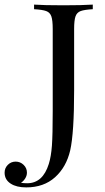

<svg xmlns="http://www.w3.org/2000/svg" viewBox="-114 -628 456 834"><path d="M289 -588Q253 -586 236.5 -580Q220 -574 214 -557Q208 -540 208 -502V-236Q208 -51 191 25Q174 98 125 142Q76 186 0 186Q-42 186 -67 170Q-94 153 -94 122Q-94 102 -80 88Q-66 74 -46 74Q-26 74 -11.5 88Q3 102 3 122Q3 135 -4.5 147Q-12 159 -23 166Q-11 168 4 168Q72 168 98 84Q108 52 111.5 5Q115 -42 115 -145V-502Q115 -540 109 -557Q103 -574 86.5 -580Q70 -586 34 -588V-608Q76 -605 162 -605Q242 -605 289 -608Z"/></svg>

Font: Playfair Display SC
Style: Regular
Weight: 400
Designer: Claus Eggers Sørensen
Foundry: Claus Eggers Sørensen
Version: Version 1.200; ttfautohint (v1.6)